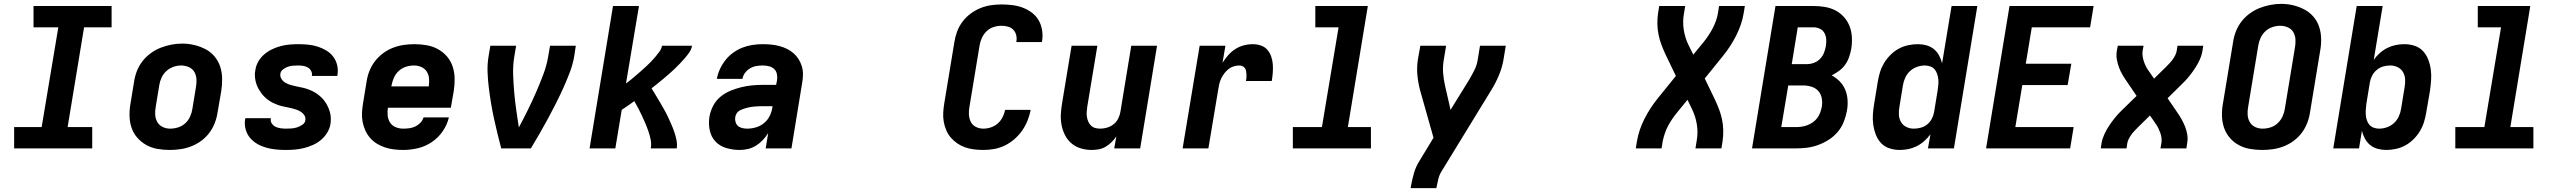

<svg xmlns="http://www.w3.org/2000/svg" viewBox="-20 -766 13240 991"><path d="M53 0V-110H195L281 -625H153V-735H556V-625H414L329 -110H456V0Z M856 8Q824 8 792.5 2.5Q761 -3 734.5 -18Q708 -33 688 -56Q668 -79 658.5 -108Q649 -137 648.5 -169.5Q648 -202 654 -234L672 -344Q676 -372 686.5 -399Q697 -426 715 -449.5Q733 -473 757.5 -491Q782 -509 809 -519.5Q836 -530 864 -535.5Q892 -541 920 -541Q953 -541 983.5 -533.5Q1014 -526 1041 -512Q1068 -498 1087.5 -474.5Q1107 -451 1116.5 -422Q1126 -393 1126.5 -360.5Q1127 -328 1122 -296L1103 -186Q1099 -158 1088.5 -131Q1078 -104 1060.5 -80.5Q1043 -57 1018.5 -39Q994 -21 966.5 -10.5Q939 0 911 4Q883 8 856 8ZM858 -102Q879 -102 899.5 -108.5Q920 -115 936 -129.5Q952 -144 961 -164Q970 -184 973 -204L991 -314Q995 -335 994 -356Q993 -377 983.5 -394Q974 -411 955 -419.5Q936 -428 915 -428Q895 -428 875 -421Q855 -414 839 -399.5Q823 -385 814 -365.5Q805 -346 802 -326L784 -216Q780 -195 781 -174.5Q782 -154 791.5 -137Q801 -120 819 -111Q837 -102 858 -102Z M1456 8Q1430 8 1404 5.5Q1378 3 1353.5 -4Q1329 -11 1307.5 -23.5Q1286 -36 1270.5 -54.5Q1255 -73 1248 -98Q1241 -123 1245 -149Q1246 -151 1246 -153Q1246 -155 1247 -156H1378Q1378 -156 1378 -155.5Q1378 -155 1378 -154Q1375 -140 1383 -128.5Q1391 -117 1402.5 -111.5Q1414 -106 1428 -104Q1442 -102 1456 -102Q1470 -102 1484.5 -103Q1499 -104 1513 -108.5Q1527 -113 1540.5 -122Q1554 -131 1556 -145Q1556 -145 1556 -145.5Q1556 -146 1556 -146Q1558 -159 1551.5 -170Q1545 -181 1534.5 -188Q1524 -195 1511.5 -199.5Q1499 -204 1486.5 -207Q1474 -210 1461 -212.5Q1448 -215 1435.5 -218Q1423 -221 1411 -225.5Q1399 -230 1388 -235.5Q1377 -241 1366.5 -248.5Q1356 -256 1347 -264.5Q1338 -273 1330.5 -283Q1323 -293 1316.5 -304Q1310 -315 1305.5 -326.5Q1301 -338 1298.5 -351Q1296 -364 1295.5 -377Q1295 -390 1298 -404Q1301 -427 1313 -448Q1325 -469 1343.5 -485Q1362 -501 1384 -511.5Q1406 -522 1428.5 -528Q1451 -534 1474 -536Q1497 -538 1519 -538Q1545 -538 1570.5 -535.5Q1596 -533 1619.5 -525.5Q1643 -518 1664 -505.5Q1685 -493 1699.5 -474Q1714 -455 1720 -430.5Q1726 -406 1722 -381Q1722 -379 1721.5 -377Q1721 -375 1720 -374H1589Q1589 -374 1589 -374.5Q1589 -375 1590 -376Q1592 -389 1585.5 -400.5Q1579 -412 1568.5 -418Q1558 -424 1545 -426Q1532 -428 1519 -428Q1506 -428 1492.5 -427Q1479 -426 1466 -421.5Q1453 -417 1441 -408Q1429 -399 1427 -385Q1425 -370 1433.5 -357.5Q1442 -345 1454.5 -338Q1467 -331 1481.5 -327Q1496 -323 1510.5 -320Q1525 -317 1539.5 -314Q1554 -311 1568 -306Q1582 -301 1595 -294.5Q1608 -288 1619.5 -279.5Q1631 -271 1641 -261Q1651 -251 1659 -239Q1667 -227 1673 -214Q1679 -201 1683 -186.5Q1687 -172 1687.5 -157Q1688 -142 1686 -127Q1682 -103 1669 -81.5Q1656 -60 1637 -44Q1618 -28 1595.5 -18Q1573 -8 1549.5 -2Q1526 4 1502.5 6Q1479 8 1456 8Z M2061 8Q2037 8 2012.5 5Q1988 2 1966 -5.5Q1944 -13 1924.5 -25Q1905 -37 1890 -54.5Q1875 -72 1865.5 -93Q1856 -114 1851.5 -137.5Q1847 -161 1848.5 -185.5Q1850 -210 1854 -234L1872 -344Q1876 -372 1886.5 -399Q1897 -426 1915 -449.5Q1933 -473 1957 -491Q1981 -509 2008.5 -519.5Q2036 -530 2064 -534Q2092 -538 2119 -538Q2151 -538 2182.5 -532.5Q2214 -527 2241 -512Q2268 -497 2287.5 -474Q2307 -451 2316.5 -422Q2326 -393 2326.5 -360.5Q2327 -328 2322 -296L2307 -210H1982Q1979 -190 1981 -169.5Q1983 -149 1993.5 -133Q2004 -117 2022.5 -109.5Q2041 -102 2061 -102Q2077 -102 2092.5 -104Q2108 -106 2123 -113Q2138 -120 2149.5 -132Q2161 -144 2166 -160H2297Q2288 -122 2265 -88.5Q2242 -55 2208.5 -32.5Q2175 -10 2137 -1Q2099 8 2061 8ZM2193 -320Q2196 -340 2194.5 -360Q2193 -380 2183 -396Q2173 -412 2155 -420Q2137 -428 2117 -428Q2096 -428 2075.5 -421.5Q2055 -415 2039 -400.5Q2023 -386 2014 -366.5Q2005 -347 2001 -326L2000 -320Z M2567 0Q2557 -38 2547.5 -77Q2538 -116 2529.5 -155Q2521 -194 2514.5 -233.5Q2508 -273 2503 -313Q2498 -353 2496.5 -394.5Q2495 -436 2502 -477L2511 -530H2644L2635 -477Q2627 -430 2628.5 -383Q2630 -336 2634 -290Q2638 -244 2644.5 -198.5Q2651 -153 2658 -108Q2682 -153 2704.5 -198.5Q2727 -244 2747 -290Q2767 -336 2784.5 -382.5Q2802 -429 2810 -477L2819 -530H2952L2944 -477Q2937 -435 2921.5 -394Q2906 -353 2888 -313Q2870 -273 2850 -233.5Q2830 -194 2809 -155Q2788 -116 2765.5 -77Q2743 -38 2720 0Z M3023 0 3144 -735H3278L3211 -335Q3225 -345 3238 -356Q3251 -367 3264 -378Q3277 -389 3290 -400.5Q3303 -412 3315.5 -423.5Q3328 -435 3340 -447.5Q3352 -460 3363 -473Q3374 -486 3384 -500Q3394 -514 3397 -530H3552Q3549 -512 3538 -496Q3527 -480 3514.5 -465.5Q3502 -451 3488.5 -437Q3475 -423 3461 -409.5Q3447 -396 3432.5 -383.5Q3418 -371 3403 -358.5Q3388 -346 3373 -334Q3358 -322 3343 -310Q3354 -292 3365 -274Q3376 -256 3386.5 -238Q3397 -220 3407.5 -201.5Q3418 -183 3427 -164Q3436 -145 3444.5 -125.5Q3453 -106 3460 -86Q3467 -66 3471.5 -44Q3476 -22 3473 0H3339Q3343 -23 3338.5 -45Q3334 -67 3327 -87.5Q3320 -108 3311.5 -128Q3303 -148 3294 -167.5Q3285 -187 3275 -206Q3265 -225 3254 -244Q3238 -232 3221.5 -221Q3205 -210 3189 -199L3156 0Z M3798 8Q3762 8 3728.5 -2Q3695 -12 3672.5 -36Q3650 -60 3643 -95Q3636 -130 3642 -165Q3647 -193 3661 -220Q3675 -247 3698.5 -266.5Q3722 -286 3750 -297.5Q3778 -309 3806.5 -316Q3835 -323 3863.5 -325.5Q3892 -328 3920 -328H3986L3991 -354Q3993 -370 3989.5 -385.5Q3986 -401 3974.5 -411Q3963 -421 3947.5 -424.5Q3932 -428 3916 -428Q3900 -428 3883 -425Q3866 -422 3851 -413Q3836 -404 3825.5 -390Q3815 -376 3812 -359H3680Q3685 -386 3696.5 -410.5Q3708 -435 3725 -456.5Q3742 -478 3765 -494.5Q3788 -511 3813 -520.5Q3838 -530 3864 -534Q3890 -538 3916 -538Q3938 -538 3959.5 -536Q3981 -534 4002 -528.5Q4023 -523 4041.5 -514Q4060 -505 4075.5 -491.5Q4091 -478 4102 -460.5Q4113 -443 4119 -422.5Q4125 -402 4124.5 -380Q4124 -358 4120 -336L4065 0H3932L3945 -79Q3933 -60 3917 -43Q3901 -26 3881.5 -14Q3862 -2 3840.5 3Q3819 8 3798 8ZM3837 -102Q3860 -102 3883 -109Q3906 -116 3924.5 -131.5Q3943 -147 3953.5 -169Q3964 -191 3967 -214L3968 -218H3920Q3910 -218 3899.5 -217.5Q3889 -217 3879 -216.5Q3869 -216 3859 -214.5Q3849 -213 3839 -210.5Q3829 -208 3818.5 -204.5Q3808 -201 3798.5 -196Q3789 -191 3783 -182Q3777 -173 3775 -162Q3773 -149 3776.5 -136.5Q3780 -124 3789 -116Q3798 -108 3811 -105Q3824 -102 3837 -102Z M5055 8Q5031 8 5007 5Q4983 2 4961.5 -5.5Q4940 -13 4921 -26Q4902 -39 4887.5 -56Q4873 -73 4864 -94Q4855 -115 4851 -138.5Q4847 -162 4848.5 -186Q4850 -210 4854 -234L4906 -549Q4910 -576 4920 -603Q4930 -630 4947.5 -653.5Q4965 -677 4989 -695Q5013 -713 5040 -724Q5067 -735 5094.5 -739Q5122 -743 5149 -743Q5178 -743 5206 -739.5Q5234 -736 5259 -726.5Q5284 -717 5305.5 -701Q5327 -685 5340.5 -662Q5354 -639 5358.5 -611.5Q5363 -584 5359 -556Q5358 -554 5358 -552.5Q5358 -551 5357 -549H5226Q5226 -550 5226 -550.5Q5226 -551 5226 -552Q5229 -569 5225 -585Q5221 -601 5210 -612.5Q5199 -624 5182.5 -628.5Q5166 -633 5149 -633Q5129 -633 5108.5 -626.5Q5088 -620 5072.5 -605Q5057 -590 5048 -570.5Q5039 -551 5036 -531L4984 -216Q4980 -196 4981 -175.5Q4982 -155 4990.5 -137.5Q4999 -120 5017 -111Q5035 -102 5055 -102Q5075 -102 5094.5 -108.5Q5114 -115 5129.5 -128.5Q5145 -142 5154.5 -160.5Q5164 -179 5168 -199H5300Q5294 -170 5283.5 -143.5Q5273 -117 5256 -92.5Q5239 -68 5216 -48Q5193 -28 5166.5 -15Q5140 -2 5111.5 3Q5083 8 5055 8Z M5615 8Q5586 8 5559 0Q5532 -8 5511 -25.5Q5490 -43 5477.5 -67.5Q5465 -92 5459.5 -119.5Q5454 -147 5455.5 -176Q5457 -205 5462 -234L5511 -530H5644L5592 -216Q5590 -203 5589 -189.5Q5588 -176 5590 -163Q5592 -150 5597 -138.5Q5602 -127 5611 -118Q5620 -109 5632.5 -105.5Q5645 -102 5659 -102Q5677 -102 5695 -107.5Q5713 -113 5728 -125Q5743 -137 5751.5 -154Q5760 -171 5763 -189L5819 -530H5952L5865 0H5731L5742 -62Q5731 -46 5717 -32Q5703 -18 5686.5 -8.5Q5670 1 5651.5 4.5Q5633 8 5615 8Z M6084 0 6172 -530H6305L6290 -442Q6303 -463 6319.5 -481.5Q6336 -500 6356.5 -513Q6377 -526 6399.5 -532Q6422 -538 6445 -538Q6467 -538 6487 -531.5Q6507 -525 6520.5 -510Q6534 -495 6541 -475Q6548 -455 6549.5 -434.5Q6551 -414 6549.5 -392Q6548 -370 6544 -348H6411Q6413 -357 6413.5 -365.5Q6414 -374 6413.5 -383Q6413 -392 6411.5 -400Q6410 -408 6405.5 -414.5Q6401 -421 6393 -424.5Q6385 -428 6377 -428Q6362 -428 6347.5 -423.5Q6333 -419 6321 -409.5Q6309 -400 6299.5 -387.5Q6290 -375 6283.5 -361.5Q6277 -348 6273.5 -333.5Q6270 -319 6268 -305L6217 0Z M6653 0V-110H6803L6889 -625H6769V-735H7040L6937 -110H7056V0Z M7261 205 7262 198Q7268 163 7278 128Q7288 93 7308 62L7379 -55L7310 -299Q7300 -336 7296 -376Q7292 -416 7298 -457L7311 -530H7444L7432 -457Q7426 -423 7428.5 -390Q7431 -357 7438 -326L7467 -199L7564 -356Q7578 -380 7590.5 -405Q7603 -430 7607 -457L7619 -530H7752L7740 -457Q7733 -416 7716 -376Q7699 -336 7676 -299L7420 119Q7409 137 7404 157.5Q7399 178 7395 198L7394 205Z M8423 0 8429 -37Q8439 -96 8468 -153Q8497 -210 8537 -259L8630 -374L8576 -486Q8565 -510 8555.5 -535Q8546 -560 8540.5 -587Q8535 -614 8534.5 -642Q8534 -670 8538 -698L8544 -735H8678L8672 -698Q8664 -655 8670.5 -613Q8677 -571 8695 -534L8720 -484L8770 -545Q8784 -562 8796.5 -580.5Q8809 -599 8819 -618Q8829 -637 8836.5 -657.5Q8844 -678 8847 -698L8853 -735H8986L8980 -698Q8970 -639 8941 -582Q8912 -525 8872 -476L8779 -361L8833 -249Q8844 -225 8853.5 -200Q8863 -175 8868.5 -148Q8874 -121 8874.5 -93Q8875 -65 8871 -37L8865 0H8731L8737 -37Q8745 -80 8738.5 -122Q8732 -164 8714 -201L8690 -251L8640 -190Q8626 -173 8613 -154.5Q8600 -136 8590 -117Q8580 -98 8573 -77.5Q8566 -57 8562 -37L8556 0Z M9023 0 9144 -735H9341Q9371 -735 9400 -730Q9429 -725 9454 -712Q9479 -699 9498 -677.5Q9517 -656 9527 -629.5Q9537 -603 9538.5 -573Q9540 -543 9535 -513Q9531 -492 9524 -471.5Q9517 -451 9504 -432.5Q9491 -414 9472.5 -400.5Q9454 -387 9434 -377Q9457 -365 9475.5 -346Q9494 -327 9504 -303Q9514 -279 9516 -251Q9518 -223 9513 -195Q9508 -167 9497 -138.5Q9486 -110 9466 -86Q9446 -62 9419.5 -45Q9393 -28 9364 -17.5Q9335 -7 9306 -3.5Q9277 0 9248 0ZM9306 -435Q9324 -435 9342 -441.5Q9360 -448 9373.5 -461.5Q9387 -475 9394 -492.5Q9401 -510 9404 -527Q9407 -545 9406 -562.5Q9405 -580 9397 -595Q9389 -610 9373.5 -617.5Q9358 -625 9341 -625H9259L9228 -435ZM9248 -110Q9263 -110 9278 -112Q9293 -114 9308 -119.5Q9323 -125 9336.5 -134.5Q9350 -144 9359.5 -156.5Q9369 -169 9374.5 -184Q9380 -199 9383 -214Q9387 -236 9383 -258.5Q9379 -281 9365 -296.5Q9351 -312 9330 -318.5Q9309 -325 9286 -325H9210L9174 -110Z M9785 8Q9758 8 9732 -0.5Q9706 -9 9688.5 -28Q9671 -47 9661.5 -72Q9652 -97 9648.5 -123.5Q9645 -150 9647 -178Q9649 -206 9654 -234L9672 -344Q9676 -369 9683.5 -393.5Q9691 -418 9704.5 -440.5Q9718 -463 9737.5 -482.5Q9757 -502 9780 -514.5Q9803 -527 9828.5 -532.5Q9854 -538 9879 -538Q9902 -538 9923.5 -532Q9945 -526 9961.5 -512.5Q9978 -499 9988.5 -479.5Q9999 -460 10004 -439L10053 -735H10186L10065 0H9931L9944 -73Q9930 -54 9912 -38Q9894 -22 9873 -11.5Q9852 -1 9829.5 3.5Q9807 8 9785 8ZM9858 -102Q9876 -102 9894.5 -107Q9913 -112 9928 -124.5Q9943 -137 9951.5 -154Q9960 -171 9963 -189L9981 -299Q9983 -314 9984.5 -328.5Q9986 -343 9984.5 -357Q9983 -371 9978.5 -384.5Q9974 -398 9965.5 -408Q9957 -418 9943.5 -423Q9930 -428 9915 -428Q9895 -428 9875 -421Q9855 -414 9839 -399.5Q9823 -385 9814 -365.5Q9805 -346 9802 -326L9784 -216Q9780 -195 9781 -174.5Q9782 -154 9791.5 -137Q9801 -120 9819 -111Q9837 -102 9858 -102Z M10231 0 10352 -735H10786L10768 -625H10467L10436 -437H10671L10652 -327H10418L10382 -110H10683L10665 0Z M10823 0 10827 -27Q10831 -50 10841.5 -73Q10852 -96 10866 -117Q10880 -138 10896 -158Q10912 -178 10931 -196L11008 -271L10959 -343Q10947 -360 10936 -378.5Q10925 -397 10917.5 -417Q10910 -437 10906 -459Q10902 -481 10906 -504L10911 -530H11044L11039 -504Q11037 -490 11039 -476.5Q11041 -463 11045 -450.5Q11049 -438 11054.5 -426.5Q11060 -415 11067 -405L11098 -360L11152 -413Q11154 -415 11156.5 -417Q11159 -419 11161 -421V-422Q11170 -431 11178.5 -440Q11187 -449 11194.5 -459.5Q11202 -470 11207.5 -481Q11213 -492 11215 -504L11219 -530H11352L11348 -504Q11344 -480 11333.5 -457Q11323 -434 11309 -413Q11295 -392 11279 -372Q11263 -352 11244 -334L11168 -259L11217 -187Q11229 -170 11239.5 -151.5Q11250 -133 11258 -113Q11266 -93 11269.5 -71Q11273 -49 11269 -27L11265 0H11131L11136 -27Q11138 -40 11136.5 -53.5Q11135 -67 11130.5 -79.5Q11126 -92 11120.5 -103.5Q11115 -115 11108 -125L11077 -170L11023 -117Q11021 -115 11019 -113Q11017 -111 11015 -109H11014V-108Q11005 -99 10996.5 -90Q10988 -81 10980.5 -70.5Q10973 -60 10967.5 -49Q10962 -38 10960 -27L10956 0Z M11656 8Q11624 8 11592.5 2.5Q11561 -3 11534 -18Q11507 -33 11487.5 -56.5Q11468 -80 11458.5 -109Q11449 -138 11448.5 -170Q11448 -202 11454 -234L11506 -549Q11510 -577 11520.5 -604Q11531 -631 11549 -654.5Q11567 -678 11591.5 -696Q11616 -714 11643 -724.5Q11670 -735 11698 -740.5Q11726 -746 11754 -746Q11787 -746 11817.5 -738.5Q11848 -731 11875 -716.5Q11902 -702 11921.5 -679Q11941 -656 11950.5 -626.5Q11960 -597 11960.5 -565Q11961 -533 11955 -501L11903 -186Q11899 -158 11888.5 -131Q11878 -104 11860.5 -80.5Q11843 -57 11818.5 -39Q11794 -21 11767 -10.5Q11740 0 11711.5 4Q11683 8 11656 8ZM11658 -102Q11679 -102 11699.5 -108.5Q11720 -115 11736 -130Q11752 -145 11761 -164.5Q11770 -184 11773 -204L11825 -519Q11829 -540 11828 -561Q11827 -582 11817.5 -599Q11808 -616 11789 -624.5Q11770 -633 11749 -633Q11729 -633 11708.5 -626Q11688 -619 11672.5 -604.5Q11657 -590 11648 -570.5Q11639 -551 11636 -531L11584 -216Q11580 -196 11581 -175Q11582 -154 11591.5 -137Q11601 -120 11619 -111Q11637 -102 11658 -102Z M12297 8Q12274 8 12252 2Q12230 -4 12213.5 -17.5Q12197 -31 12186.5 -50.5Q12176 -70 12171 -91L12156 0H12023L12144 -735H12278L12232 -457Q12245 -476 12263 -492Q12281 -508 12302 -518.5Q12323 -529 12345 -533.5Q12367 -538 12390 -538Q12418 -538 12443.5 -529.5Q12469 -521 12486.5 -502Q12504 -483 12513.5 -458Q12523 -433 12526.5 -406.5Q12530 -380 12528 -352Q12526 -324 12522 -296L12503 -186Q12499 -161 12491.5 -136.5Q12484 -112 12470.5 -89.5Q12457 -67 12437.5 -47.5Q12418 -28 12395 -15.5Q12372 -3 12346.5 2.5Q12321 8 12297 8ZM12260 -102Q12280 -102 12300 -109Q12320 -116 12336 -130.5Q12352 -145 12361 -164.5Q12370 -184 12373 -204L12391 -314Q12395 -335 12394 -355.5Q12393 -376 12383.5 -393Q12374 -410 12356 -419Q12338 -428 12317 -428Q12299 -428 12281 -423Q12263 -418 12248 -405.5Q12233 -393 12224 -376Q12215 -359 12212 -341L12194 -231Q12192 -216 12191 -201.5Q12190 -187 12191 -173Q12192 -159 12196.5 -145.5Q12201 -132 12209.5 -122Q12218 -112 12231.5 -107Q12245 -102 12260 -102Z M12653 0V-110H12803L12889 -625H12769V-735H13040L12937 -110H13056V0Z"/></svg>

Font: Iosevka Curly XBdExObl
Style: Regular
Weight: 800
Width: 7
Italic angle: -9°
Monospace: yes
Designer: Belleve Invis
Foundry: Belleve Invis
Version: Version 11.1.0; ttfautohint (v1.8.3)